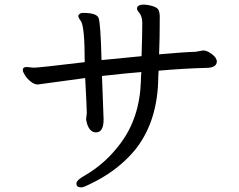

<svg xmlns="http://www.w3.org/2000/svg" viewBox="-20 -761 1040 834"><path d="M333 53Q342 53 366 41Q484 -14 560 -102Q660 -220 667 -405Q667 -424 669 -454Q784 -464 874 -466Q922 -466 922 -495Q920 -512 899 -527Q878 -542 863 -542L829 -536Q783 -535 671 -525Q674 -588 674 -691Q673 -710 667.5 -719.5Q662 -729 641 -735Q620 -741 602 -741Q579 -741 575 -726Q575 -717 582 -709Q598 -692 598 -661Q598 -614 595 -517L421 -500Q417 -662 408 -683.5Q399 -705 341 -705Q325 -705 320 -693Q320 -684 331 -670Q348 -647 348 -491Q149 -467 126 -467L96 -470Q79 -470 79 -457Q79 -449 88.5 -434Q98 -419 113.5 -406.5Q129 -394 144 -394L350 -422Q357 -292 357 -271L354 -242L358 -224Q370 -186 397 -186Q430 -186 430 -242L423 -431Q538 -444 594 -448Q592 -425 592 -409Q587 -250 504 -139Q440 -52 349 1Q312 21 312 36Q312 53 333 53Z"/></svg>

Font: LXGW WenKai Mono TC
Style: Bold
Weight: 700
Designer: LXGW / Fontworks Inc.
Foundry: LXGW / Fontworks Inc.
Version: Version 1.330